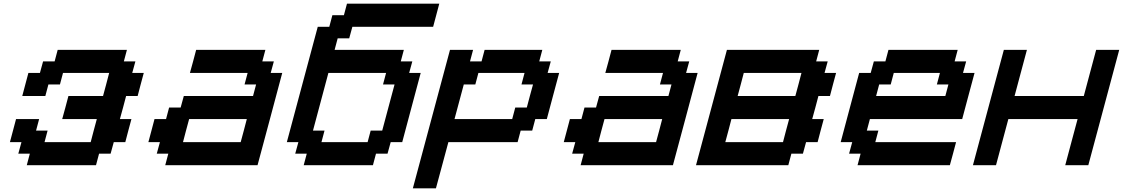

<svg xmlns="http://www.w3.org/2000/svg" viewBox="-20 -895 6082 1040"><path d="M125 0H500L516.6 -62.5H579.1L596.2 -125H658.7Q664.1 -145.5 675 -187.3Q686 -229 691.9 -250H629.4Q635.3 -270.5 646.5 -312.3Q657.7 -354 663.1 -375H725.6Q731 -395.5 741.9 -437.3Q752.9 -479 758.8 -500H696.3L713.4 -562.5H650.9L667.5 -625H292.5L275.9 -562.5H213.4L196.3 -500H133.8Q128.4 -479 117.2 -437.5Q106 -396 100.6 -375H225.6L242.2 -437.5H304.7L321.3 -500H571.3Q565.9 -479 554.9 -437.3Q543.9 -395.5 538.1 -375H350.6Q345.2 -354 334 -312.3Q322.8 -270.5 316.9 -250H504.4Q498.5 -229 487.5 -187.3Q476.6 -145.5 471.2 -125H221.2L237.8 -187.5H175.3L191.9 -250H66.9Q61.5 -229 50.3 -187.3Q39.1 -145.5 33.7 -125H96.2L79.1 -62.5H141.6Z M875 0H1375Q1397.5 -83 1442.1 -250Q1486.8 -417 1508.8 -500H1446.3L1463.4 -562.5H1400.9L1417.5 -625H1042.5Q1037.1 -604 1025.9 -562.3Q1014.6 -520.5 1008.8 -500H1321.3L1304.7 -437.5H1367.2L1350.6 -375H975.6L958.5 -312.5H896L879.4 -250H816.9Q811.5 -229 800.3 -187.3Q789.1 -145.5 783.7 -125H846.2L829.1 -62.5H891.6ZM1283.7 -125H971.2Q976.6 -145.5 987.5 -187.3Q998.5 -229 1004.4 -250H1316.9Q1311.5 -229 1300.5 -187.3Q1289.6 -145.5 1283.7 -125Z M1625 0H2000L2016.6 -62.5H2079.1L2096.2 -125H2158.7Q2175.3 -187.5 2208.7 -312.5Q2242.2 -437.5 2258.8 -500H2196.3L2213.4 -562.5H2150.9L2167.5 -625H1792.5L1809.1 -687.5H1871.6L1888.7 -750H2326.2Q2331.5 -770.5 2342.8 -812.5Q2354 -854.5 2359.4 -875H1859.4L1842.8 -812.5H1780.3L1763.7 -750H1701.2Q1673.3 -646 1617.4 -437.5Q1561.5 -229 1533.7 -125H1596.2L1579.1 -62.5H1641.6ZM1971.2 -125H1721.2L1737.8 -187.5H1675.3L1758.8 -500H2071.3L2054.7 -437.5H2117.2Q2106 -396 2083.7 -312.5Q2061.5 -229 2050.3 -187.5H1987.8Z M2216.3 125H2341.3Q2352.5 83.5 2375 0.2Q2397.5 -83 2408.7 -125H2783.7L2800.3 -187.5H2862.8L2879.4 -250H2941.9Q2953.1 -292 2975.3 -375.2Q2997.6 -458.5 3008.8 -500H2946.3L2963.4 -562.5H2900.9L2917.5 -625H2605L2588.4 -562.5H2525.9L2542.5 -625H2417.5Q2383.8 -500 2316.9 -250Q2250 0 2216.3 125ZM2754.4 -250H2441.9L2492.2 -437.5H2554.7L2571.3 -500H2821.3L2804.7 -437.5H2867.2Q2861.3 -417 2850.1 -375Q2838.9 -333 2833.5 -312.5H2771Z M3125 0H3625Q3647.5 -83 3692.1 -250Q3736.8 -417 3758.8 -500H3696.3L3713.4 -562.5H3650.9L3667.5 -625H3292.5Q3287.1 -604 3275.9 -562.3Q3264.6 -520.5 3258.8 -500H3571.3L3554.7 -437.5H3617.2L3600.6 -375H3225.6L3208.5 -312.5H3146L3129.4 -250H3066.9Q3061.5 -229 3050.3 -187.3Q3039.1 -145.5 3033.7 -125H3096.2L3079.1 -62.5H3141.6ZM3533.7 -125H3221.2Q3226.6 -145.5 3237.5 -187.3Q3248.5 -229 3254.4 -250H3566.9Q3561.5 -229 3550.5 -187.3Q3539.6 -145.5 3533.7 -125Z M3750 0H4250L4266.6 -62.5H4329.1L4346.2 -125H4408.7Q4414.1 -145.5 4425 -187.3Q4436 -229 4441.9 -250H4379.4Q4385.3 -270.5 4396.5 -312.3Q4407.7 -354 4413.1 -375H4475.6Q4481 -395.5 4491.9 -437.3Q4502.9 -479 4508.8 -500H4446.3L4463.4 -562.5H4400.9L4417.5 -625H3917.5Q3889.6 -520.5 3833.7 -312.3Q3777.8 -104 3750 0ZM4221.2 -125H3908.7Q3914.6 -145.5 3925.5 -187.3Q3936.5 -229 3941.9 -250H4254.4Q4248.5 -229 4237.5 -187.3Q4226.6 -145.5 4221.2 -125ZM4288.1 -375H3975.6Q3981.4 -396 3992.4 -437.5Q4003.4 -479 4008.8 -500H4321.3Q4315.9 -479 4304.9 -437.3Q4293.9 -395.5 4288.1 -375Z M4625 0H5125Q5130.9 -21 5142.1 -62.5Q5153.3 -104 5158.7 -125H4721.2L4737.8 -187.5H4675.3L4691.9 -250H5191.9Q5203.1 -292 5225.3 -375.2Q5247.6 -458.5 5258.8 -500H5196.3L5213.4 -562.5H5150.9L5167.5 -625H4792.5L4775.9 -562.5H4713.4L4696.3 -500H4633.8Q4617.2 -437.5 4583.7 -312.5Q4550.3 -187.5 4533.7 -125H4596.2L4579.1 -62.5H4641.6ZM5100.6 -375H4725.6L4742.2 -437.5H4804.7L4821.3 -500H5071.3L5054.7 -437.5H5117.2Z M5750 0H5875Q5902.8 -104 5958.7 -312.3Q6014.6 -520.5 6042.5 -625H5917.5Q5906.2 -583.5 5884 -500Q5861.8 -416.5 5850.6 -375H5475.6Q5486.8 -416.5 5509 -500Q5531.2 -583.5 5542.5 -625H5417.5Q5389.6 -520.5 5333.7 -312.3Q5277.8 -104 5250 0H5375Q5386.2 -42 5408.4 -125Q5430.7 -208 5441.9 -250H5816.9Q5805.7 -208.5 5783.4 -125.2Q5761.2 -42 5750 0Z"/></svg>

Font: Faithful 32x
Style: Oblique
Weight: 400
Foundry: Faithful Resource Pack
Version: Version 1.0; January 27, 2023